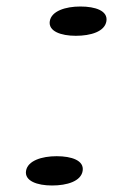

<svg xmlns="http://www.w3.org/2000/svg" viewBox="-20 -565 347 590"><path d="M60 -40C55 -9 94 5 140 5C186 5 229 -8 234 -40C239 -72 200 -85 154 -85C108 -85 65 -71 60 -40ZM133 -500C128 -469 167 -455 213 -455C259 -455 302 -468 307 -500C312 -532 273 -545 227 -545C181 -545 138 -531 133 -500Z"/></svg>

Font: Aerodynamic
Style: BdObl
Weight: 500
Designer: Google
Version: Version 2.000980; 2014